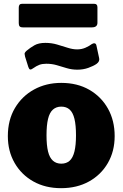

<svg xmlns="http://www.w3.org/2000/svg" viewBox="-20 -973 640 1003"><path d="M299 10Q217 10 154.5 -25Q92 -60 56.5 -121.5Q21 -183 21 -262Q21 -346 58 -408.5Q95 -471 158 -505.5Q221 -540 300 -540Q384 -540 446.5 -504Q509 -468 544 -405.5Q579 -343 579 -262Q579 -183 543.5 -121.5Q508 -60 445 -25Q382 10 299 10ZM300 -118Q327 -118 344 -133.5Q361 -149 369 -182Q377 -215 377 -266Q377 -319 369 -352Q361 -385 344 -400.5Q327 -416 300 -416Q274 -416 256.5 -400.5Q239 -385 231 -352Q223 -319 223 -266Q223 -214 231 -181.5Q239 -149 256.5 -133.5Q274 -118 300 -118ZM484 -639Q468 -628 441.5 -618.5Q415 -609 384 -609Q355 -609 328.5 -617Q302 -625 276.5 -632.5Q251 -640 222 -640Q201 -640 186 -634.5Q171 -629 151 -615Q143 -609 137.5 -610Q132 -611 128 -623L111 -677Q109 -685 108.5 -691.5Q108 -698 119 -708Q138 -724 160 -736.5Q182 -749 217 -749Q249 -749 278 -740.5Q307 -732 333.5 -723.5Q360 -715 383 -715Q407 -715 427 -724Q447 -733 460 -743Q468 -748 475 -746.5Q482 -745 484 -734L498 -669Q502 -652 484 -639ZM489 -935V-854Q489 -830 460 -830H100Q87 -830 82.5 -835.5Q78 -841 78 -852V-933Q78 -953 94 -953H473Q489 -953 489 -935Z"/></svg>

Font: Libre Franklin Black
Style: Regular
Weight: 900
Designer: Pablo Impallari, Rodrigo Fuenzalida, Nhung Nguyen
Foundry: Impallari Type
Version: Version 3.000